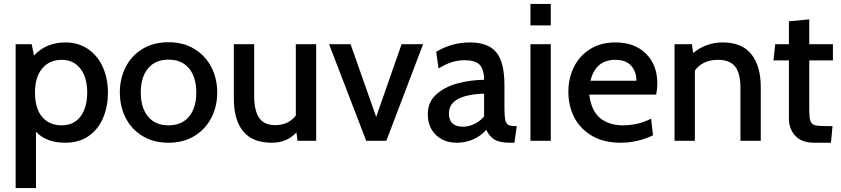

<svg xmlns="http://www.w3.org/2000/svg" viewBox="-20 -720 4299 982"><path d="M532 -247Q532 -175 507 -116.5Q482 -58 433 -24Q384 10 314 10Q217 10 164 -46V242H60V-494H142L154 -436Q216 -503 314 -503Q381 -503 430.5 -469Q480 -435 506 -376.5Q532 -318 532 -247ZM426 -247Q426 -324 391 -369Q356 -414 296 -414Q233 -414 196 -370Q159 -326 159 -247Q159 -165 195.5 -122Q232 -79 296 -79Q357 -79 391.5 -124Q426 -169 426 -247Z M593 -247Q593 -318 622.5 -376.5Q652 -435 708.5 -469.5Q765 -504 842 -504Q918 -504 974.5 -469.5Q1031 -435 1061 -376.5Q1091 -318 1091 -247Q1091 -176 1061 -117.5Q1031 -59 974.5 -24.5Q918 10 842 10Q765 10 708.5 -24.5Q652 -59 622.5 -117.5Q593 -176 593 -247ZM984 -247Q984 -325 947 -370Q910 -415 842 -415Q774 -415 737 -370Q700 -325 700 -247Q700 -169 737 -124Q774 -79 842 -79Q910 -79 947 -124Q984 -169 984 -247Z M1597 -494V0H1502L1496 -43Q1448 10 1370 10Q1272 10 1224 -48Q1176 -106 1176 -216V-494H1280V-230Q1280 -154 1305.5 -117Q1331 -80 1388 -80Q1421 -80 1448 -92.5Q1475 -105 1493 -129V-494Z M1663 -494H1773L1904 -122L2034 -494H2144L1956 0H1853Z M2168 -135Q2168 -200 2213.5 -239Q2259 -278 2324 -294.5Q2389 -311 2456 -312Q2455 -369 2431.5 -390.5Q2408 -412 2356 -412Q2324 -412 2292.5 -402.5Q2261 -393 2223 -370L2211 -455Q2248 -478 2292.5 -490.5Q2337 -503 2384 -503Q2476 -503 2518 -453Q2560 -403 2560 -283V-168Q2560 -129 2563.5 -110Q2567 -91 2577.5 -83Q2588 -75 2611 -75H2623L2611 10H2588Q2536 10 2509.5 -6Q2483 -22 2467 -56Q2440 -25 2401 -7.5Q2362 10 2316 10Q2251 10 2209.5 -30Q2168 -70 2168 -135ZM2456 -125V-241Q2276 -235 2276 -140Q2276 -72 2348 -72Q2377 -72 2406.5 -86Q2436 -100 2456 -125Z M2693 -700H2797V-590H2693ZM2693 -494H2797V0H2693Z M2887 -251Q2887 -320 2915.5 -377.5Q2944 -435 2998.5 -469Q3053 -503 3128 -503Q3226 -503 3284 -445.5Q3342 -388 3342 -292Q3342 -266 3336 -236H2994Q3004 -153 3049.5 -116Q3095 -79 3165 -79Q3244 -79 3310 -113L3320 -28Q3240 10 3154 10Q3069 10 3008.5 -25Q2948 -60 2917.5 -119Q2887 -178 2887 -251ZM3235 -307Q3235 -354 3208 -384Q3181 -414 3127 -414Q3026 -414 3000 -307Z M3871 -274V0H3767V-270Q3767 -345 3740 -379.5Q3713 -414 3651 -414Q3613 -414 3583 -400Q3553 -386 3534 -359V0H3430V-494H3519L3525 -449Q3592 -503 3676 -503Q3775 -503 3823 -442.5Q3871 -382 3871 -274Z M4015 -113V-411H3936L3945 -494H4015V-611L4119 -621V-494H4240V-411H4119V-166Q4119 -120 4124.5 -102.5Q4130 -85 4147 -80Q4164 -75 4211 -75H4238L4230 10H4145Q4080 10 4047.5 -25.5Q4015 -61 4015 -113Z"/></svg>

Font: Cabin Medium
Style: Regular
Weight: 500
Designer: Pablo Impallari
Foundry: Pablo Impallari. http://www.impallari.com Igino Marini. http://www.ikern.com
Version: Version 2.200